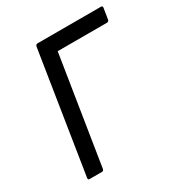

<svg xmlns="http://www.w3.org/2000/svg" viewBox="-157 -765 822 876"><g transform="rotate(-30 254.0 -327.5)"><path d="M63 0Q53 0 55 -10L155 -645Q157 -655 167 -655H500Q505 -655 507 -652.5Q509 -650 508 -645L499 -588Q498 -584 495.5 -581Q493 -578 488 -578H228L138 -10Q136 0 127 0Z"/></g></svg>

Font: Sofia Sans Hairline
Style: Italic
Weight: 1
Italic angle: -9°
Designer: Botio Nikoltchev, Ani Petrova
Foundry: lettersoup
Version: Version 4.102